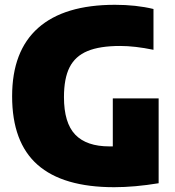

<svg xmlns="http://www.w3.org/2000/svg" viewBox="-20 -770 730 800"><path d="M641 -360V-6.5Q540.5 10 456 10Q242.5 10 136.5 -83.5Q30.5 -177 30.5 -369Q30.5 -557.5 139.2 -653.8Q248 -750 459 -750Q547.5 -750 619.5 -732.5V-562.5Q542 -578.5 480.5 -578.5Q395.5 -578.5 344.5 -557.2Q293.5 -536 270 -489.8Q246.5 -443.5 246.5 -365.5Q246.5 -258 293.5 -209Q340.5 -160 436 -160H450V-360Z"/></svg>

Font: Encode Sans SemiCondensed Black
Style: Regular
Weight: 900
Width: 4
Designer: Multiple Designers
Foundry: Impallari Type
Version: Version 2.000